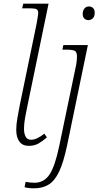

<svg xmlns="http://www.w3.org/2000/svg" viewBox="-20 -780 537 1040"><path d="M136 10Q102 10 85 -13Q68 -36 68 -77Q68 -107 74.5 -142Q81 -177 87 -210L178 -650Q181 -668 184 -685.5Q187 -703 187 -710Q187 -726 177 -730.5Q167 -735 139 -735H100L106 -760H243L128 -204Q122 -177 116 -143Q110 -109 110 -83Q110 -56 119 -39.5Q128 -23 149 -23Q179 -23 220 -56L234 -36Q213 -17 190 -3.5Q167 10 136 10ZM459 -671Q446 -671 437 -679.5Q428 -688 428 -704Q428 -722 437 -733.5Q446 -745 462 -745Q475 -745 484 -736.5Q493 -728 493 -712Q493 -690 482.5 -680.5Q472 -671 459 -671ZM165 240Q149 240 136 238.5Q123 237 113 234L119 205Q128 207 141 208.5Q154 210 166 210Q218 210 248 165.5Q278 121 301 10L393 -431Q394 -439 395.5 -450.5Q397 -462 397 -473Q397 -498 385.5 -504.5Q374 -511 338 -511H318L323 -536H456L343 10Q324 99 300.5 149Q277 199 244 219.5Q211 240 165 240Z"/></svg>

Font: Noto Serif ExtraLight
Style: Italic
Weight: 200
Italic angle: -12°
Designer: Monotype Design Team
Foundry: Monotype Imaging Inc.
Version: Version 2.014; ttfautohint (v1.8.4.7-5d5b)